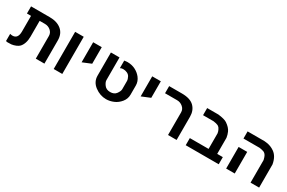

<svg xmlns="http://www.w3.org/2000/svg" viewBox="105 -1643 4011 2685"><g transform="rotate(30 2111.0 -300.0)"><path d="M424.8 -600.1Q543.5 -600.1 614.3 -541.5Q685.1 -482.9 685.1 -374V0H545.9V-366.2Q545.9 -417 506.6 -450.9Q467.3 -484.9 413.1 -484.9H328.1V-229Q328.1 -172.9 313.2 -127.4Q298.3 -82 272 -54.2Q254.4 -35.2 218.8 -20.5Q183.1 -5.9 149.9 -2Q131.8 0 86.9 0L62 -4.9V-121.1Q84.5 -115.2 102.1 -115.2Q189 -115.2 189 -232.9V-484.9H123V-600.1Z M835 0V-600.1H973.6V0Z M1264.6 -333 1126 -275.9V-600.1H1264.6Z M1676.3 -484.9Q1653.8 -484.9 1630.4 -473.1V-595.2Q1665.5 -600.1 1681.6 -600.1Q1752 -600.1 1808.8 -571.3Q1865.7 -542.5 1903.3 -494.1Q1945.3 -439.5 1945.3 -374V-226.1Q1945.3 -158.7 1901.6 -104.7Q1857.9 -50.8 1799.3 -25.9Q1738.8 0 1678.2 0Q1580.6 0 1496.6 -63Q1412.6 -126 1412.6 -226.1V-600.1H1551.3V-234.9Q1551.3 -200.7 1583.5 -158.2Q1615.7 -115.2 1678.2 -115.2Q1743.2 -115.2 1774.4 -158.2Q1806.6 -202.6 1806.6 -234.9V-365.2Q1806.6 -395.5 1786.6 -432.1Q1773.4 -456.5 1744.1 -470.7Q1714.8 -484.9 1676.3 -484.9Z M2218.3 -333 2079.6 -275.9V-600.1H2218.3Z M2681.2 -365.2Q2681.2 -416 2641.1 -450.2Q2600.6 -484.9 2547.9 -484.9H2353V-600.1H2560.1Q2694.8 -600.1 2757.8 -537.1Q2819.8 -475.1 2819.8 -374V0H2681.2Z M3148.4 -600.1Q3251.5 -587.9 3291.5 -561Q3359.9 -515.1 3383.8 -460.9Q3401.9 -420.9 3408.7 -374V-115.2H3499.5V0H2966.8V-115.2H3269.5V-365.2Q3268.6 -369.6 3267.1 -376.5Q3265.6 -383.3 3264.4 -388.4Q3263.2 -393.6 3261.7 -397.9Q3256.3 -415.5 3239.7 -441.9Q3234.4 -450.7 3212.9 -465.8Q3209.5 -468.3 3179.7 -477.1Q3177.7 -477.5 3168.2 -479.2Q3158.7 -481 3148.4 -482.7Q3138.2 -484.4 3136.7 -484.9H2966.8V-600.1Z M4013.7 -365.2Q4003.4 -407.2 3994.6 -423.8Q3992.2 -428.7 3988 -435.1Q3983.9 -441.4 3983.4 -441.9Q3976.6 -453.6 3956.5 -465.8Q3954.6 -467.3 3947.5 -469.5Q3940.4 -471.7 3932.1 -474.1Q3923.8 -476.6 3922.4 -477.1Q3919.9 -478 3900.4 -481.4Q3880.9 -484.9 3880.4 -484.9H3619.6V-600.1H3892.6Q3898.4 -599.6 3926.8 -596.2Q3997.1 -587.9 4056.6 -545.9Q4131.3 -493.7 4152.3 -374V0H4013.7ZM3619.6 0V-349.1H3758.3V0Z"/></g></svg>

Font: Miedinger*
Style: Bold
Weight: 700
Version: Version 001.000